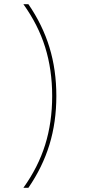

<svg xmlns="http://www.w3.org/2000/svg" viewBox="-20 -790 421 920"><path d="M230 -330Q230 -456 196.5 -563.5Q163 -671 92 -770H116Q184 -671 217 -563Q250 -455 250 -330Q250 -205 217 -97Q184 11 116 110H92Q163 11 196.5 -96.5Q230 -204 230 -330Z"/></svg>

Font: Enso Thin
Style: Regular
Weight: 100
Designer: Coji Morishita
Foundry: UNDERFOREST DESIGN
Version: Version 1.000